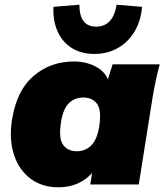

<svg xmlns="http://www.w3.org/2000/svg" viewBox="-20 -783 698 815"><path d="M228 12Q158 12 109 -25Q60 -62 39 -127Q18 -192 31 -275Q51 -400 123 -461Q195 -522 293 -522Q345 -522 385 -501Q425 -480 438 -446L458 -510H658Q648 -474 640.5 -437.5Q633 -401 627 -365L569 0H363L371 -49Q347 -21 310.5 -4.5Q274 12 228 12ZM306 -141Q342 -141 367 -165.5Q392 -190 401 -245Q412 -315 392 -342Q372 -369 334 -369Q297 -369 272.5 -345Q248 -321 239 -265Q228 -195 248 -168Q268 -141 306 -141ZM380 -554Q325 -554 285 -579Q245 -604 224.5 -649.5Q204 -695 207 -754L317 -763Q317 -670 388 -670Q460 -670 475 -763L583 -754Q578 -694 551 -649Q524 -604 480 -579Q436 -554 380 -554Z"/></svg>

Font: Mulish ExtraBlack
Style: Italic
Weight: 1000
Italic angle: -9°
Designer: Vernon Adams
Foundry: Vernon Adams
Version: Version 3.603; ttfautohint (v1.8.3)